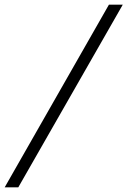

<svg xmlns="http://www.w3.org/2000/svg" viewBox="-42 -716 543 818"><path d="M-22 82H36L481 -696H422Z"/></svg>

Font: KpSans
Style: Italic
Weight: 400
Italic angle: -11°
Version: Version 0.66